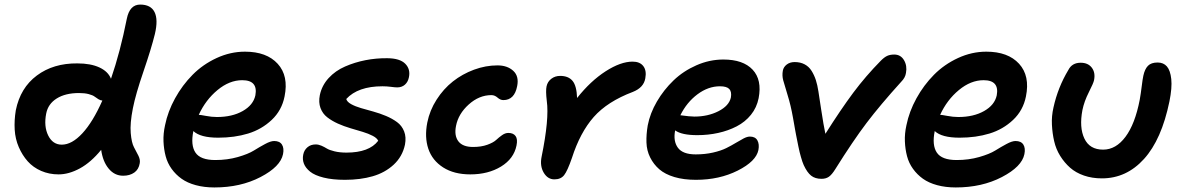

<svg xmlns="http://www.w3.org/2000/svg" viewBox="-20 -780 5224 848"><path d="M238.8 -9.8Q197.3 -9.8 161.9 -25.1Q126.5 -40.5 102.5 -67.4Q78.6 -94.2 63 -130.1Q47.4 -166 44.9 -207.3Q42.5 -248.5 49.8 -293Q69.8 -392.1 142.8 -446.5Q215.8 -501 321.8 -500Q380.4 -500 418.9 -482.2Q457.5 -464.4 470.2 -432.1Q511.2 -551.3 540 -696.8Q552.7 -759.8 599.1 -759.8Q646 -759.8 662.6 -726.6Q679.2 -693.4 664.1 -629.9Q648.4 -565.9 613.8 -464.8Q579.1 -363.8 566.9 -301.8Q553.7 -235.4 557.4 -192.4Q561 -149.4 571.8 -129.6Q582.5 -109.9 591.3 -92.3Q600.1 -74.7 597.2 -59.1Q592.8 -31.7 573 -17.8Q553.2 -3.9 523.9 -3.9Q485.8 -3.9 460 -35.2Q434.1 -66.4 426.8 -118.2Q381.8 -63 333 -36.4Q284.2 -9.8 238.8 -9.8ZM184.1 -278.8Q172.9 -222.2 192.9 -181.6Q212.9 -141.1 252.9 -141.1Q297.4 -141.1 343.8 -191.2Q390.1 -241.2 432.1 -335.9Q423.8 -336.4 414.8 -341.8Q405.8 -347.2 397.9 -353.3Q390.1 -359.4 372.1 -364.3Q354 -369.1 329.1 -369.1Q269 -369.1 230.7 -345.2Q192.4 -321.3 184.1 -278.8Z M926.8 47.9Q881.8 47.9 844.7 37.8Q807.6 27.8 782 9.5Q756.3 -8.8 738 -34.2Q719.7 -59.6 711.7 -90.1Q703.6 -120.6 702.1 -155.3Q700.7 -189.9 709 -227.1Q721.2 -287.6 753.2 -345.7Q785.2 -403.8 830.6 -449.7Q876 -495.6 936.8 -523.7Q997.6 -551.8 1062 -551.8Q1157.7 -551.8 1206.5 -498.3Q1255.4 -444.8 1236.8 -354Q1224.6 -292.5 1180.2 -250.5Q1135.7 -208.5 1075.9 -190.2Q1016.1 -171.9 943.8 -171.9Q864.7 -171.9 834 -201.2Q821.3 -138.7 843.3 -106Q865.2 -73.2 930.7 -73.2Q984.4 -73.2 1030.3 -86.4Q1076.2 -99.6 1101.3 -115.2Q1126.5 -130.9 1150.9 -144Q1175.3 -157.2 1190.9 -157.2Q1215.3 -157.2 1225.3 -141.4Q1235.4 -125.5 1230 -99.1Q1218.8 -43.9 1130.6 2Q1042.5 47.9 926.8 47.9ZM857.9 -272.9Q864.3 -272.9 889.6 -268.1Q915 -263.2 938 -263.2Q1005.4 -263.2 1052 -289.6Q1098.6 -315.9 1107.9 -358.9Q1120.1 -425.8 1049.8 -425.8Q993.2 -425.8 940.7 -382.3Q888.2 -338.9 857.9 -272.9Z M1503.4 14.2Q1448.7 14.2 1409.4 4.4Q1370.1 -5.4 1349.9 -21.7Q1329.6 -38.1 1322.3 -57.1Q1314.9 -76.2 1319.3 -97.2Q1323.2 -117.2 1337.9 -129.6Q1352.5 -142.1 1374.5 -142.1Q1386.7 -142.1 1399.7 -136.5Q1412.6 -130.9 1423.6 -124Q1434.6 -117.2 1457.5 -111.6Q1480.5 -106 1510.3 -106Q1610.4 -106 1650.4 -158.2Q1645.5 -169.9 1626.5 -179.9Q1607.4 -189.9 1582.3 -197.5Q1557.1 -205.1 1528.1 -213.6Q1499 -222.2 1472.4 -234.1Q1445.8 -246.1 1425.3 -262Q1404.8 -277.8 1395.5 -303Q1386.2 -328.1 1392.6 -359.9Q1401.4 -402.3 1431.4 -435.1Q1461.4 -467.8 1504.2 -486.3Q1546.9 -504.9 1594.2 -514.2Q1641.6 -523.4 1690.4 -522.9Q1746.1 -522.5 1769.8 -498.5Q1793.5 -474.6 1786.1 -439Q1782.2 -418.5 1768.6 -406.2Q1754.9 -394 1734.4 -394Q1725.1 -394 1706.5 -396.5Q1688 -398.9 1669.4 -398.9Q1561 -398.9 1509.3 -342.8Q1512.7 -330.1 1530.8 -320.1Q1548.8 -310.1 1574 -302.7Q1599.1 -295.4 1628.4 -287.4Q1657.7 -279.3 1685.1 -267.8Q1712.4 -256.3 1733.6 -240.7Q1754.9 -225.1 1764.9 -199.7Q1774.9 -174.3 1768.6 -141.1Q1757.3 -88.4 1718.8 -52.7Q1680.2 -17.1 1626 -1.5Q1571.8 14.2 1503.4 14.2Z M2057.1 -9.8Q1985.4 -9.8 1937.3 -40.5Q1889.2 -71.3 1871.8 -122.8Q1854.5 -174.3 1867.2 -238.8Q1877.9 -292.5 1908.2 -339.8Q1938.5 -387.2 1980.2 -420.2Q2022 -453.1 2073.5 -472.2Q2125 -491.2 2177.2 -491.2Q2220.7 -491.2 2246.8 -467.3Q2272.9 -443.4 2264.2 -399.9Q2252.4 -337.9 2203.1 -337.9Q2189.9 -337.9 2177.5 -348.9Q2165 -359.9 2150.4 -359.9Q2096.2 -359.9 2050.3 -318.6Q2004.4 -277.3 1994.1 -224.1Q1985.4 -181.2 2004.4 -156Q2023.4 -130.9 2069.3 -130.9Q2105.5 -130.9 2132.3 -140.6Q2159.2 -150.4 2171.4 -161.9Q2183.6 -173.3 2197.5 -183.1Q2211.4 -192.9 2225.1 -192.9Q2247.1 -192.9 2257.1 -179.2Q2267.1 -165.5 2261.2 -137.2Q2249.5 -79.1 2192.9 -44.4Q2136.2 -9.8 2057.1 -9.8Z M2428.7 12.2Q2398.9 12.2 2381.3 -17.6Q2363.8 -47.4 2372.1 -87.9Q2406.2 -254.9 2395 -334Q2389.6 -379.4 2394 -398.9Q2398.4 -419.4 2415 -432.1Q2431.6 -444.8 2454.1 -444.8Q2490.2 -444.8 2508.5 -423.1Q2526.9 -401.4 2528.8 -347.2Q2588.4 -422.4 2654.8 -465.1Q2721.2 -507.8 2773.9 -507.8Q2806.2 -507.8 2821.3 -488Q2836.4 -468.3 2830.1 -434.1Q2823.2 -393.1 2774.9 -374Q2662.6 -331.5 2602.3 -263.2Q2542 -194.8 2505.9 -82Q2486.3 -25.4 2471.7 -6.6Q2457 12.2 2428.7 12.2Z M3053.7 14.2Q3000 14.2 2958.7 2Q2917.5 -10.3 2892.1 -32.2Q2866.7 -54.2 2851.6 -84.5Q2836.4 -114.7 2835.2 -150.4Q2834 -186 2840.8 -226.1Q2851.1 -279.8 2881.3 -331.5Q2911.6 -383.3 2954.8 -424.8Q2998 -466.3 3055.9 -491.7Q3113.8 -517.1 3174.8 -517.1Q3262.2 -517.1 3304.2 -472.2Q3346.2 -427.2 3330.6 -346.2Q3322.3 -304.7 3296.6 -272.9Q3271 -241.2 3233.6 -221.9Q3196.3 -202.6 3152.1 -192.9Q3107.9 -183.1 3059.6 -183.1Q2990.7 -183.1 2961.9 -204.1Q2952.6 -156.7 2974.1 -127.4Q2995.6 -98.1 3052.7 -98.1Q3093.8 -98.1 3129.2 -106.2Q3164.6 -114.3 3188 -126Q3211.4 -137.7 3230.2 -149.2Q3249 -160.6 3264.6 -168.7Q3280.3 -176.8 3292 -176.8Q3315.9 -176.8 3325.2 -159.9Q3334.5 -143.1 3329.6 -117.2Q3319.3 -67.4 3238.3 -26.6Q3157.2 14.2 3053.7 14.2ZM3159.7 -398.9Q3107.9 -398.9 3060.5 -363.5Q3013.2 -328.1 2984.9 -271Q3027.3 -265.1 3046.9 -265.1Q3106.4 -265.1 3153.1 -288.8Q3199.7 -312.5 3208 -349.1Q3212.4 -374.5 3201.2 -386.7Q3189.9 -398.9 3159.7 -398.9Z M3608.4 9.8Q3580.1 9.8 3562.5 -4.2Q3544.9 -18.1 3529.8 -50.8Q3526.9 -57.6 3523.7 -66.4Q3520.5 -75.2 3517.3 -87.2Q3514.2 -99.1 3511.7 -108.2Q3509.3 -117.2 3506.1 -133.5Q3502.9 -149.9 3501.2 -158Q3499.5 -166 3495.8 -185.1Q3492.2 -204.1 3491.2 -210Q3490.2 -215.8 3486.6 -236.3Q3482.9 -256.8 3482.4 -259.8Q3472.7 -314.9 3458.7 -359.6Q3444.8 -404.3 3439.2 -425.3Q3433.6 -446.3 3437.5 -467.8Q3440.4 -483.9 3454.6 -494.9Q3468.8 -505.9 3489.7 -505.9Q3515.1 -505.9 3533.9 -495.8Q3552.7 -485.8 3564.5 -467Q3576.2 -448.2 3583.3 -426.5Q3590.3 -404.8 3594.7 -376Q3595.7 -369.6 3606.7 -297.1Q3617.7 -224.6 3625.5 -189Q3693.4 -296.4 3748.5 -370.4Q3803.7 -444.3 3870.6 -512.2Q3886.2 -527.8 3898.9 -533.4Q3911.6 -539.1 3929.7 -539.1Q3958 -539.1 3972.7 -514.2Q3987.3 -489.3 3981.4 -458Q3978.5 -437 3960.4 -418.9Q3867.2 -315.9 3807.6 -237.3Q3748 -158.7 3669.4 -33.2Q3654.3 -8.8 3641.1 0.5Q3627.9 9.8 3608.4 9.8Z M4201.2 47.9Q4156.2 47.9 4119.1 37.8Q4082 27.8 4056.4 9.5Q4030.8 -8.8 4012.5 -34.2Q3994.1 -59.6 3986.1 -90.1Q3978 -120.6 3976.6 -155.3Q3975.1 -189.9 3983.4 -227.1Q3995.6 -287.6 4027.6 -345.7Q4059.6 -403.8 4105 -449.7Q4150.4 -495.6 4211.2 -523.7Q4272 -551.8 4336.4 -551.8Q4432.1 -551.8 4481 -498.3Q4529.8 -444.8 4511.2 -354Q4499 -292.5 4454.6 -250.5Q4410.2 -208.5 4350.3 -190.2Q4290.5 -171.9 4218.3 -171.9Q4139.2 -171.9 4108.4 -201.2Q4095.7 -138.7 4117.7 -106Q4139.6 -73.2 4205.1 -73.2Q4258.8 -73.2 4304.7 -86.4Q4350.6 -99.6 4375.7 -115.2Q4400.9 -130.9 4425.3 -144Q4449.7 -157.2 4465.3 -157.2Q4489.7 -157.2 4499.8 -141.4Q4509.8 -125.5 4504.4 -99.1Q4493.2 -43.9 4405 2Q4316.9 47.9 4201.2 47.9ZM4132.3 -272.9Q4138.7 -272.9 4164.1 -268.1Q4189.5 -263.2 4212.4 -263.2Q4279.8 -263.2 4326.4 -289.6Q4373 -315.9 4382.3 -358.9Q4394.5 -425.8 4324.2 -425.8Q4267.6 -425.8 4215.1 -382.3Q4162.6 -338.9 4132.3 -272.9Z M4846.7 7.8Q4803.7 7.8 4767.6 -4.6Q4731.4 -17.1 4706.3 -39.3Q4681.2 -61.5 4662.6 -91.3Q4644 -121.1 4636 -156Q4627.9 -190.9 4626 -229Q4624 -267.1 4632.8 -305.2Q4652.3 -394 4698.7 -471.2Q4714.8 -502.9 4752.9 -502.9Q4785.6 -502.9 4802.2 -481Q4818.8 -459 4812 -425.8Q4809.6 -413.1 4789.1 -372.8Q4768.6 -332.5 4760.7 -293.9Q4746.1 -217.3 4769.3 -168.2Q4792.5 -119.1 4852.1 -119.1Q4908.7 -119.1 4950.9 -175.8Q4993.2 -232.4 5013.7 -338.9Q5018.6 -366.2 5022.5 -398.2Q5026.4 -430.2 5029.8 -445.8Q5036.1 -475.1 5050.3 -489.5Q5064.5 -503.9 5092.8 -503.9Q5118.7 -503.9 5133.8 -486.6Q5148.9 -469.2 5153.1 -430.9Q5157.2 -392.6 5145 -332Q5110.4 -163.6 5032.7 -77.9Q4955.1 7.8 4846.7 7.8Z"/></svg>

Font: Shantell Sans Irregular
Style: Italic
Weight: 600
Italic angle: -11.31°
Designer: Stephen Nixon, Anya Danilova, Shantell Martin
Foundry: Arrow Type
Version: Version 1.006;[9816181b4]